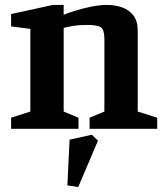

<svg xmlns="http://www.w3.org/2000/svg" viewBox="-20 -522 670 778"><path d="M25 0V-45L103 -70V-405L25 -415V-465L194 -502H238V-462Q251 -468 281 -477.5Q311 -487 347 -494.5Q383 -502 414 -502Q447 -502 475 -492Q503 -482 520.5 -459.5Q538 -437 538 -398V-70L617 -45V0H343V-45L403 -70V-364Q403 -401 389 -411Q375 -421 334 -421Q301 -421 279 -417.5Q257 -414 238 -409V-70L298 -45V0ZM297 236 253 229 262 44 352 24 377 48Z"/></svg>

Font: Manuale
Style: Bold
Weight: 700
Version: Version 1.002